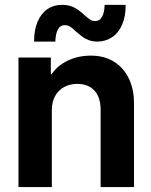

<svg xmlns="http://www.w3.org/2000/svg" viewBox="-20 -756 611 776"><path d="M54.7 -523.4H185.5V-456.1H188.5Q213.4 -492.2 255.4 -511.7Q297.4 -531.2 347.7 -531.2Q402.3 -531.2 441.7 -506.1Q481 -481 501.2 -437.7Q521.5 -394.5 521.5 -340.8V0H386.7V-311.5Q386.7 -362.8 361.6 -389.9Q336.4 -417 292 -417Q262.7 -417 239.5 -404.5Q216.3 -392.1 202.9 -368.2Q189.5 -344.2 189.5 -310.5V0H54.7ZM231 -736.3Q260.3 -736.3 280.5 -725.3Q300.8 -714.4 320.8 -695.3Q335.9 -682.1 344.7 -676.5Q353.5 -670.9 364.7 -670.9Q383.3 -670.9 392.8 -688.7Q402.3 -706.5 402.8 -736.3H487.8Q488.3 -690.4 473.9 -657Q459.5 -623.5 433.6 -606Q407.7 -588.4 374.5 -587.9Q355 -587.9 339.6 -593.5Q324.2 -599.1 313.7 -606.9Q303.2 -614.7 287.6 -627.9Q274.4 -641.1 264.2 -647.7Q253.9 -654.3 241.7 -654.3Q223.1 -654.3 213.9 -636.7Q204.6 -619.1 203.6 -587.9H117.7Q117.7 -635.3 132.1 -668.7Q146.5 -702.1 172.1 -719.5Q197.8 -736.8 231 -736.3Z"/></svg>

Font: Reddit Sans Vanilla
Style: Bold
Weight: 700
Designer: Stephen Hutchings
Foundry: Reddit
Version: Version 1.013